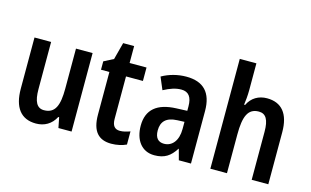

<svg xmlns="http://www.w3.org/2000/svg" viewBox="-92 -1016 2077 1283"><g transform="rotate(15 946.5 -375.0)"><path d="M467 -543H352V-266C352 -151 329 -90 251 -90C202 -90 180 -131 180 -217V-543H65V-189C65 -61 117 10 222 10C280 10 328 -17 356 -71H362L376 0H467Z M777 -88C740 -88 723 -111 723 -157V-450H840V-543H723V-660H647L616 -542L550 -508V-450H608V-155C608 -39 656 10 743 10C782 10 820 1 847 -12V-103C822 -94 799 -88 777 -88Z M1114 -553C1054 -553 995 -537 946 -509L982 -424C1027 -448 1065 -461 1104 -461C1154 -461 1178 -429 1178 -364V-334L1103 -331C972 -326 903 -270 903 -158C903 -62 951 10 1041 10C1111 10 1151 -17 1187 -74H1189L1209 0H1293V-363C1293 -490 1233 -553 1114 -553ZM1130 -256 1179 -258V-208C1179 -128 1140 -81 1084 -81C1045 -81 1021 -104 1021 -157C1021 -217 1053 -253 1130 -256Z M1542 -575V-760H1427V0H1542V-268C1542 -393 1567 -453 1642 -453C1691 -453 1713 -415 1713 -332V0H1828V-360C1828 -487 1774 -553 1672 -553C1614 -553 1566 -525 1541 -472H1534C1538 -498 1542 -539 1542 -575Z"/></g></svg>

Font: Noto Sans Gujarati UI Condensed SemiBold
Style: Regular
Weight: 600
Width: 3
Designer: Jelle Bosma - Monotype Design Team, Universal Thirst
Foundry: Monotype Imaging Inc.
Version: Version 2.106